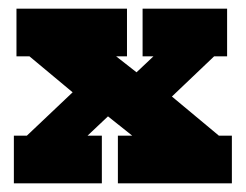

<svg xmlns="http://www.w3.org/2000/svg" viewBox="-20 -423 567 443"><path d="M252 0V-110H285L196 -181L254 -178L182 -110H215V0H12V-110H42L156 -218L168 -193L48 -293H18V-403H273V-293H248L308 -246L262 -225L334 -293H309V-403H504V-293H474L369 -193L365 -210L485 -110H515V0Z"/></svg>

Font: Rokkitt Black
Style: Regular
Weight: 900
Designer: Vernon Adams
Foundry: Vernon Adams
Version: Version 3.103